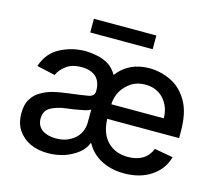

<svg xmlns="http://www.w3.org/2000/svg" viewBox="-104 -858 1130 1001"><g transform="rotate(15 460.5 -357.5)"><path d="M518 -18Q466 -46 439 -96H435Q424 -65 394 -41Q364 -17 322 -2Q278 12 233 12Q178 12 137 -7Q96 -26 70 -64Q46 -100 46 -154Q46 -202 64 -230Q82 -261 112 -277Q142 -295 179 -304Q213 -312 255 -317Q327 -326 361 -332Q393 -338 393 -366V-369Q393 -415 367 -441Q339 -467 289 -467Q235 -467 205 -443Q175 -421 162 -391L63 -413Q88 -488 151 -520Q214 -553 288 -553Q310 -553 348 -546Q378 -541 410 -523Q438 -506 459 -471Q521 -553 632 -553Q692 -553 750 -525Q805 -498 840 -437Q874 -378 874 -278V-241H486Q489 -161 531 -119Q573 -77 641 -77Q687 -77 719 -96Q751 -115 767 -154L867 -136Q849 -69 789 -29Q730 11 643 11Q573 11 518 -18ZM329 -91Q361 -108 377 -136Q393 -164 393 -197V-267Q386 -260 360 -254Q342 -250 307 -244Q279 -241 262 -238Q216 -232 183 -214Q150 -195 150 -153Q150 -114 179 -93Q208 -73 253 -73Q298 -73 329 -91ZM732 -424Q694 -465 633 -465Q590 -465 558 -445Q526 -423 507 -392Q488 -358 487 -320H770Q770 -381 732 -424ZM284 -653V-727H621V-653Z"/></g></svg>

Font: Sinter Medium
Style: Regular
Weight: 500
Foundry: Adobe & rsms
Version: Version 1.000